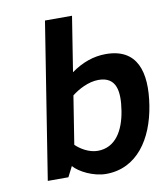

<svg xmlns="http://www.w3.org/2000/svg" viewBox="-83 -796 763 881"><g transform="rotate(-10 298.5 -356.0)"><path d="M433.5 -527C377.5 -527 323.5 -508.3 271.6 -471L312.1 -727H186.1L71 0H167L191.6 -48C217.3 -17.5 282.5 15 340.6 15C485 15 566.1 -107.7 590.2 -260C614.4 -413.2 580.6 -527 433.5 -527ZM321.2 -96C279.8 -96 239.9 -121.7 219.5 -142L255 -366C284.7 -389.7 333.4 -416 379.9 -416C463.2 -416 474.3 -348.9 459.9 -258C445.6 -167.7 403.9 -96 321.2 -96Z"/></g></svg>

Font: Fog Sans
Style: It
Weight: 700
Foundry: Intel Corporation
Version: Version 1.00